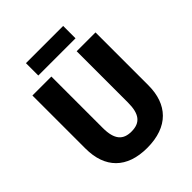

<svg xmlns="http://www.w3.org/2000/svg" viewBox="-243 -1024 1175 1175"><g transform="rotate(-45 345.0 -436.0)"><path d="M506 -882H184V-775H506ZM618 -256V-714H455V-270C455 -171 421 -129 345 -129C273 -129 236 -168 236 -269V-714H72V-255C72 -86 167 10 342 10C526 10 618 -93 618 -256Z"/></g></svg>

Font: Noto Sans Myanmar SemiCondensed ExtraBold
Style: Regular
Weight: 800
Width: 4
Designer: Monotype Design Team
Foundry: Monotype Imaging Inc.
Version: Version 2.107